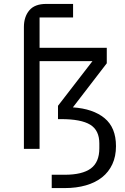

<svg xmlns="http://www.w3.org/2000/svg" viewBox="-20 -760 640 980"><path d="M102 0V-622Q102 -674 129.5 -707Q157 -740 216 -740H353V-671H182V-516H525V-437L352 -212Q455 -205 513.5 -157Q572 -109 572 -14Q572 38 553.5 78Q535 118 501 145Q467 172 418.5 186Q370 200 310 200H244V132H310Q400 132 443.5 100Q487 68 487 -3V-28Q487 -95 440.5 -123.5Q394 -152 292 -152H276V-220L452 -448H182V0Z"/></svg>

Font: IBM Plex Mono
Style: Regular
Weight: 400
Monospace: yes
Designer: Mike Abbink, Paul van der Laan, Pieter van Rosmalen
Foundry: Bold Monday
Version: Version 2.3